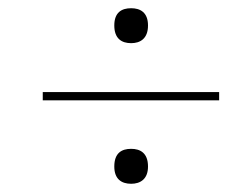

<svg xmlns="http://www.w3.org/2000/svg" viewBox="-20 -591 599 467"><path d="M299 -486C321 -486 340 -497 340 -529C340 -561 321 -571 299 -571C276 -571 258 -561 258 -529C258 -497 276 -486 299 -486ZM84 -347H513V-367H84ZM299 -144C321 -144 340 -155 340 -186C340 -219 321 -229 299 -229C276 -229 258 -219 258 -186C258 -155 276 -144 299 -144Z"/></svg>

Font: Noto Serif Display Black
Style: Italic
Weight: 900
Italic angle: -12°
Designer: Monotype Design Team
Foundry: Monotype Imaging Inc.
Version: Version 2.009